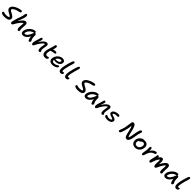

<svg xmlns="http://www.w3.org/2000/svg" viewBox="1285 -4505 8263 8263"><g transform="rotate(45 5416.0 -373.5)"><path d="M215.8 8.8Q107.9 8.8 56.2 -19.3Q4.4 -47.4 13.2 -89.8Q21 -127 57.1 -127Q71.8 -127 90.3 -120.1Q108.9 -113.3 140.6 -106.2Q172.4 -99.1 217.8 -99.1Q324.2 -99.1 380.9 -138.2Q379.9 -158.2 361.8 -177Q343.8 -195.8 315.9 -211.2Q288.1 -226.6 254.9 -242.9Q221.7 -259.3 190.4 -278.8Q159.2 -298.3 134.8 -321Q110.4 -343.8 98.9 -375.7Q87.4 -407.7 95.2 -445.8Q104.5 -492.2 142.1 -535.2Q179.7 -578.1 230.7 -609.1Q281.7 -640.1 339.8 -663.3Q397.9 -686.5 450.2 -698.2Q502.4 -710 540 -710Q573.2 -710 586.2 -693.8Q599.1 -677.7 594.2 -651.9Q586.4 -611.8 533.2 -602.1Q393.1 -576.2 304.7 -529.1Q216.3 -481.9 206.1 -431.2Q202.6 -413.1 218.3 -395.3Q233.9 -377.4 261.2 -361.6Q288.6 -345.7 322.3 -328.6Q356 -311.5 388.9 -291Q421.9 -270.5 448 -247.3Q474.1 -224.1 486.8 -192.1Q499.5 -160.2 492.2 -124Q466.3 8.8 215.8 8.8Z M649.4 7.8Q616.2 7.8 603 -22.9Q589.8 -53.7 601.6 -110.8Q619.6 -200.7 647.2 -288.1Q674.8 -375.5 702.9 -451.4Q731 -527.3 741.7 -566.9Q750.5 -600.6 757.6 -647.7Q764.6 -694.8 770.5 -713.9Q775.4 -733.9 789.6 -746.8Q803.7 -759.8 827.6 -759.8Q843.8 -759.3 855 -748Q866.2 -736.8 872.1 -714.6Q877.9 -692.4 874.5 -654.1Q871.1 -615.7 857.4 -565.9Q846.7 -529.8 808.1 -430.4Q769.5 -331.1 750.5 -265.1Q833 -394.5 897.7 -451.7Q962.4 -508.8 1018.6 -508.8Q1064 -508.8 1085.7 -480.2Q1107.4 -451.7 1109.1 -397.9Q1110.8 -344.2 1103.5 -268.1Q1094.7 -170.4 1096.9 -133.8Q1099.1 -97.2 1110.4 -68.8Q1115.7 -46.9 1113.3 -29.8Q1109.4 -11.7 1093.3 -0.2Q1077.1 11.2 1055.7 11.2Q1026.4 11.2 1007.3 -15.9Q988.3 -43 983.6 -86.2Q979 -129.4 984.4 -183.1Q994.6 -271 996.6 -316.7Q998.5 -362.3 993.7 -384.8Q955.6 -381.8 876.5 -285.4Q797.4 -189 713.4 -33.2Q699.7 -9.8 685.1 -1Q670.4 7.8 649.4 7.8Z M1344.7 9.8Q1273.9 9.8 1240.7 -38.6Q1207.5 -86.9 1222.7 -163.1Q1234.9 -223.6 1271.7 -285.9Q1308.6 -348.1 1358.6 -396.7Q1408.7 -445.3 1470.7 -476.1Q1532.7 -506.8 1591.8 -506.8Q1620.6 -506.8 1635.7 -490Q1650.9 -473.1 1645 -443.8L1642.1 -435.1Q1649.9 -439 1660.6 -439Q1687.5 -439 1703.1 -418.2Q1718.8 -397.5 1718.8 -366.2Q1718.8 -320.8 1719.2 -299.1Q1719.7 -277.3 1722.4 -243.2Q1725.1 -209 1730.5 -187.3Q1735.8 -165.5 1746.3 -138.2Q1756.8 -110.8 1772.9 -85Q1789.6 -61 1771.2 -27.1Q1752.9 6.8 1716.8 6.8Q1688 6.8 1675.8 -17.1Q1651.4 -61 1638.9 -105.2Q1626.5 -149.4 1625 -215.8Q1600.1 -167 1571.5 -128.2Q1543 -89.4 1514.6 -63.7Q1486.3 -38.1 1456.3 -21.2Q1426.3 -4.4 1398.9 2.7Q1371.6 9.8 1344.7 9.8ZM1330.1 -148.9Q1323.7 -119.1 1324.7 -103Q1337.9 -96.2 1366.7 -96.2Q1427.7 -96.2 1490.5 -173.8Q1553.2 -251.5 1604 -395Q1611.3 -409.7 1612.8 -412.1Q1611.8 -412.1 1609.9 -411.6Q1607.9 -411.1 1606.9 -411.1Q1539.6 -400.9 1479.7 -361.3Q1419.9 -321.8 1381.1 -265.6Q1342.3 -209.5 1330.1 -148.9Z M2334.5 8.8Q2275.4 8.8 2258.1 -62.5Q2240.7 -133.8 2269.5 -287.1Q2286.6 -373 2281.7 -398.9Q2278.8 -399.9 2271.5 -399.9Q2245.6 -399.9 2199.7 -356.7Q2153.8 -313.5 2099.9 -234.1Q2045.9 -154.8 2003.4 -63Q1983.4 -20 1968.3 -5.6Q1953.1 8.8 1929.7 8.8Q1889.2 8.8 1876.7 -36.1Q1864.3 -81.1 1879.4 -150.9Q1893.6 -220.2 1926 -309.8Q1958.5 -399.4 1969.7 -458Q1979 -502.9 2023.4 -502.9Q2045.9 -502.9 2058.8 -481.9Q2071.8 -460.9 2063.5 -421.9Q2058.6 -387.2 2034.7 -323.7Q2010.7 -260.3 2001.5 -230Q2077.6 -363.8 2157.5 -435.3Q2237.3 -506.8 2302.7 -506.8Q2359.4 -506.8 2380.4 -466.1Q2401.4 -425.3 2386.7 -353Q2376 -297.4 2370.6 -267.8Q2365.2 -238.3 2360.6 -202.4Q2356 -166.5 2356.7 -147Q2357.4 -127.4 2361.8 -109.6Q2366.2 -91.8 2376.5 -81.1Q2396 -58.6 2390.6 -29.8Q2386.7 -12.2 2371.6 -1.7Q2356.4 8.8 2334.5 8.8Z M2692.4 13.2Q2632.3 13.2 2591.8 -8.3Q2551.3 -29.8 2532.5 -69.1Q2513.7 -108.4 2510.5 -163.6Q2507.3 -218.8 2522 -286.1Q2534.2 -347.7 2564.2 -433.8Q2594.2 -520 2599.1 -538.1Q2609.4 -573.2 2617.4 -614.5Q2625.5 -655.8 2629.4 -668.9Q2634.3 -689 2646.5 -699.5Q2658.7 -710 2683.1 -710Q2757.3 -710 2715.3 -557.1Q2707.5 -530.8 2691.4 -483.9Q2769 -506.8 2836.4 -506.8Q2869.1 -506.8 2888.4 -488.5Q2907.7 -470.2 2902.3 -444.8Q2896.5 -412.1 2857.4 -409.2Q2742.2 -400.4 2651.4 -366.2Q2641.6 -334.5 2632.3 -291Q2617.2 -219.2 2622.6 -176Q2627.9 -132.8 2648.4 -114.5Q2668.9 -96.2 2707 -96.2Q2734.4 -96.2 2760 -106.2Q2785.6 -116.2 2796.4 -116.2Q2814.9 -116.2 2823.2 -101.6Q2831.5 -86.9 2827.1 -66.9Q2820.3 -29.8 2784.9 -8.3Q2749.5 13.2 2692.4 13.2Z M3137.7 9.8Q3086.4 9.8 3047.1 -2Q3007.8 -13.7 2983.6 -34.7Q2959.5 -55.7 2945.3 -85Q2931.2 -114.3 2930.2 -149.2Q2929.2 -184.1 2936.5 -224.1Q2946.8 -275.4 2975.8 -325.9Q3004.9 -376.5 3046.6 -416.7Q3088.4 -457 3143.8 -481.9Q3199.2 -506.8 3256.8 -506.8Q3340.3 -506.8 3378.9 -465.8Q3417.5 -424.8 3402.8 -348.1Q3392.6 -294.9 3352.3 -256.3Q3312 -217.8 3256.1 -200Q3200.2 -182.1 3134.8 -182.1Q3066.9 -182.1 3037.6 -203.1Q3027.8 -150.9 3050.3 -118.4Q3072.8 -85.9 3133.8 -85.9Q3173.3 -85.9 3208 -94.5Q3242.7 -103 3265.9 -115.2Q3289.1 -127.4 3307.4 -139.6Q3325.7 -151.9 3340.8 -160.4Q3356 -168.9 3366.7 -168.9Q3386.2 -168.9 3394.5 -154.1Q3402.8 -139.2 3398.4 -117.2Q3392.1 -87.4 3355.2 -58.3Q3318.4 -29.3 3259.3 -9.8Q3200.2 9.8 3137.7 9.8ZM3246.6 -407.2Q3189.5 -407.2 3137.9 -366.9Q3086.4 -326.7 3057.6 -264.2Q3058.6 -264.2 3080.8 -260.5Q3103 -256.8 3124.5 -256.8Q3190.9 -256.8 3240.7 -283.7Q3290.5 -310.5 3299.8 -353Q3305.2 -380.9 3292.7 -394Q3280.3 -407.2 3246.6 -407.2Z M3644.5 11.2Q3626 11.2 3610.8 8.3Q3595.7 5.4 3579.6 -3.2Q3563.5 -11.7 3552.2 -26.4Q3541 -41 3532.5 -66.2Q3523.9 -91.3 3521.7 -125Q3519.5 -158.7 3523.9 -207.5Q3528.3 -256.3 3540.5 -316.9Q3564 -432.6 3588.6 -518.8Q3613.3 -605 3645.5 -692.9Q3659.7 -729.5 3674.6 -744.6Q3689.5 -759.8 3710.4 -759.8Q3768.1 -759.8 3749.5 -670.9Q3743.7 -642.6 3726.8 -591.3Q3710 -540 3688.2 -463.6Q3666.5 -387.2 3648.4 -296.9Q3639.2 -249.5 3634.8 -214.1Q3630.4 -178.7 3630.9 -157Q3631.3 -135.3 3635.7 -122.1Q3640.1 -108.9 3646.5 -104Q3652.8 -99.1 3662.6 -99.1Q3680.7 -99.1 3698.2 -105.5Q3715.8 -111.8 3723.1 -111.8Q3742.2 -111.8 3748.3 -98.9Q3754.4 -85.9 3749.5 -64.9Q3743.2 -31.7 3712.9 -10.3Q3682.6 11.2 3644.5 11.2Z M3973.1 11.2Q3954.6 11.2 3939.5 8.3Q3924.3 5.4 3908.2 -3.2Q3892.1 -11.7 3880.9 -26.4Q3869.6 -41 3861.1 -66.2Q3852.5 -91.3 3850.3 -125Q3848.1 -158.7 3852.5 -207.5Q3856.9 -256.3 3869.1 -316.9Q3892.6 -432.6 3917.2 -518.8Q3941.9 -605 3974.1 -692.9Q3988.3 -729.5 4003.2 -744.6Q4018.1 -759.8 4039.1 -759.8Q4096.7 -759.8 4078.1 -670.9Q4072.3 -642.6 4055.4 -591.3Q4038.6 -540 4016.8 -463.6Q3995.1 -387.2 3977.1 -296.9Q3967.8 -249.5 3963.4 -214.1Q3959 -178.7 3959.5 -157Q3960 -135.3 3964.4 -122.1Q3968.8 -108.9 3975.1 -104Q3981.4 -99.1 3991.2 -99.1Q4009.3 -99.1 4026.9 -105.5Q4044.4 -111.8 4051.8 -111.8Q4070.8 -111.8 4076.9 -98.9Q4083 -85.9 4078.1 -64.9Q4071.8 -31.7 4041.5 -10.3Q4011.2 11.2 3973.1 11.2Z M4681.2 8.8Q4573.2 8.8 4521.5 -19.3Q4469.7 -47.4 4478.5 -89.8Q4486.3 -127 4522.5 -127Q4537.1 -127 4555.7 -120.1Q4574.2 -113.3 4606 -106.2Q4637.7 -99.1 4683.1 -99.1Q4789.6 -99.1 4846.2 -138.2Q4845.2 -158.2 4827.1 -177Q4809.1 -195.8 4781.2 -211.2Q4753.4 -226.6 4720.2 -242.9Q4687 -259.3 4655.8 -278.8Q4624.5 -298.3 4600.1 -321Q4575.7 -343.8 4564.2 -375.7Q4552.7 -407.7 4560.5 -445.8Q4569.8 -492.2 4607.4 -535.2Q4645 -578.1 4696 -609.1Q4747.1 -640.1 4805.2 -663.3Q4863.3 -686.5 4915.5 -698.2Q4967.8 -710 5005.4 -710Q5038.6 -710 5051.5 -693.8Q5064.5 -677.7 5059.6 -651.9Q5051.8 -611.8 4998.5 -602.1Q4858.4 -576.2 4770 -529.1Q4681.6 -481.9 4671.4 -431.2Q4668 -413.1 4683.6 -395.3Q4699.2 -377.4 4726.6 -361.6Q4753.9 -345.7 4787.6 -328.6Q4821.3 -311.5 4854.2 -291Q4887.2 -270.5 4913.3 -247.3Q4939.5 -224.1 4952.1 -192.1Q4964.8 -160.2 4957.5 -124Q4931.6 8.8 4681.2 8.8Z M5168.9 9.8Q5098.1 9.8 5064.9 -38.6Q5031.7 -86.9 5046.9 -163.1Q5059.1 -223.6 5095.9 -285.9Q5132.8 -348.1 5182.9 -396.7Q5232.9 -445.3 5294.9 -476.1Q5356.9 -506.8 5416 -506.8Q5444.8 -506.8 5460 -490Q5475.1 -473.1 5469.2 -443.8L5466.3 -435.1Q5474.1 -439 5484.9 -439Q5511.7 -439 5527.3 -418.2Q5543 -397.5 5543 -366.2Q5543 -320.8 5543.5 -299.1Q5543.9 -277.3 5546.6 -243.2Q5549.3 -209 5554.7 -187.3Q5560.1 -165.5 5570.6 -138.2Q5581.1 -110.8 5597.2 -85Q5613.8 -61 5595.5 -27.1Q5577.1 6.8 5541 6.8Q5512.2 6.8 5500 -17.1Q5475.6 -61 5463.1 -105.2Q5450.7 -149.4 5449.2 -215.8Q5424.3 -167 5395.8 -128.2Q5367.2 -89.4 5338.9 -63.7Q5310.5 -38.1 5280.5 -21.2Q5250.5 -4.4 5223.1 2.7Q5195.8 9.8 5168.9 9.8ZM5154.3 -148.9Q5147.9 -119.1 5148.9 -103Q5162.1 -96.2 5190.9 -96.2Q5252 -96.2 5314.7 -173.8Q5377.4 -251.5 5428.2 -395Q5435.5 -409.7 5437 -412.1Q5436 -412.1 5434.1 -411.6Q5432.1 -411.1 5431.2 -411.1Q5363.8 -400.9 5304 -361.3Q5244.1 -321.8 5205.3 -265.6Q5166.5 -209.5 5154.3 -148.9Z M6158.7 8.8Q6099.6 8.8 6082.3 -62.5Q6064.9 -133.8 6093.8 -287.1Q6110.8 -373 6106 -398.9Q6103 -399.9 6095.7 -399.9Q6069.8 -399.9 6023.9 -356.7Q5978 -313.5 5924.1 -234.1Q5870.1 -154.8 5827.6 -63Q5807.6 -20 5792.5 -5.6Q5777.3 8.8 5753.9 8.8Q5713.4 8.8 5700.9 -36.1Q5688.5 -81.1 5703.6 -150.9Q5717.8 -220.2 5750.2 -309.8Q5782.7 -399.4 5793.9 -458Q5803.2 -502.9 5847.7 -502.9Q5870.1 -502.9 5883.1 -481.9Q5896 -460.9 5887.7 -421.9Q5882.8 -387.2 5858.9 -323.7Q5835 -260.3 5825.7 -230Q5901.9 -363.8 5981.7 -435.3Q6061.5 -506.8 6127 -506.8Q6183.6 -506.8 6204.6 -466.1Q6225.6 -425.3 6210.9 -353Q6200.2 -297.4 6194.8 -267.8Q6189.5 -238.3 6184.8 -202.4Q6180.2 -166.5 6180.9 -147Q6181.6 -127.4 6186 -109.6Q6190.4 -91.8 6200.7 -81.1Q6220.2 -58.6 6214.8 -29.8Q6210.9 -12.2 6195.8 -1.7Q6180.7 8.8 6158.7 8.8Z M6471.7 9.8Q6419.4 9.8 6381.6 0.5Q6343.8 -8.8 6324.7 -23.9Q6305.7 -39.1 6298.3 -55.9Q6291 -72.8 6294.4 -90.8Q6298.3 -108.4 6311 -119.1Q6323.7 -129.9 6342.8 -129.9Q6354.5 -129.9 6365.7 -123.8Q6377 -117.7 6386.7 -110.4Q6396.5 -103 6420.4 -96.9Q6444.3 -90.8 6478.5 -90.8Q6585.4 -90.8 6622.6 -150.9Q6619.1 -163.1 6605.2 -173.1Q6591.3 -183.1 6571 -189.9Q6550.8 -196.8 6526.4 -204.8Q6502 -212.9 6477.8 -220.5Q6453.6 -228 6431.4 -240.2Q6409.2 -252.4 6393.6 -266.6Q6377.9 -280.8 6371.1 -302.7Q6364.3 -324.7 6369.6 -352.1Q6377 -389.2 6405.8 -419.9Q6434.6 -450.7 6475.3 -469.5Q6516.1 -488.3 6563.2 -498.5Q6610.4 -508.8 6656.7 -507.8Q6704.6 -507.3 6725.6 -487.8Q6746.6 -468.3 6741.7 -439Q6737.8 -421.4 6725.3 -411.1Q6712.9 -400.9 6694.3 -400.9Q6687 -400.9 6670.9 -402.8Q6654.8 -404.8 6638.7 -404.8Q6522 -404.8 6465.3 -337.9Q6467.3 -325.7 6481 -315.7Q6494.6 -305.7 6514.6 -299.1Q6534.7 -292.5 6559.3 -284.7Q6584 -276.9 6608.9 -269.5Q6633.8 -262.2 6656.2 -250Q6678.7 -237.8 6695.1 -223.1Q6711.4 -208.5 6718.8 -185.8Q6726.1 -163.1 6720.7 -134.8Q6705.6 -63.5 6637.2 -26.9Q6568.8 9.8 6471.7 9.8Z M7212.4 13.2Q7187 13.2 7174.8 -3.9Q7162.6 -21 7168.5 -50.8Q7171.4 -67.4 7181.2 -91.3Q7190.9 -115.2 7202.4 -140.6Q7213.9 -166 7229.7 -219.7Q7245.6 -273.4 7259.3 -341.8Q7272.9 -409.2 7287.4 -519.8Q7301.8 -630.4 7303.2 -638.2Q7309.6 -669.4 7329.6 -689.7Q7349.6 -710 7378.4 -710Q7418.9 -710 7451.4 -682.6Q7483.9 -655.3 7504.9 -609.6Q7525.9 -564 7542.7 -508.3Q7559.6 -452.6 7572.8 -391.6Q7585.9 -330.6 7598.4 -276.6Q7610.8 -222.7 7627.4 -177Q7644 -131.3 7664.1 -109.9Q7693.4 -154.8 7708 -232.9Q7718.8 -284.7 7732.4 -375.5Q7746.1 -466.3 7760.7 -531Q7775.4 -595.7 7800.3 -652.8Q7813 -682.6 7828.1 -695.8Q7843.3 -709 7864.3 -709Q7886.7 -709 7899.9 -694.6Q7913.1 -680.2 7913.1 -660.4Q7913.1 -640.6 7906.2 -620.1Q7883.3 -562 7870.4 -506.8Q7857.4 -451.7 7844.2 -368.9Q7831.1 -286.1 7822.3 -242.2Q7812.5 -193.4 7803 -158.2Q7793.5 -123 7779.5 -88.9Q7765.6 -54.7 7749 -33.7Q7732.4 -12.7 7708.7 0.2Q7685.1 13.2 7656.2 13.2Q7615.7 13.2 7586.2 -15.9Q7556.6 -44.9 7540.3 -90.6Q7523.9 -136.2 7508.5 -198.2Q7493.2 -260.3 7481.7 -319.6Q7470.2 -378.9 7450 -442.6Q7429.7 -506.3 7404.3 -548.8Q7394.5 -443.8 7374 -341.8Q7329.1 -141.6 7280.3 -36.1Q7255.9 13.2 7212.4 13.2Z M8179.2 12.2Q8095.2 12.2 8038.1 -24.9Q7981 -62 7959.2 -125.5Q7937.5 -189 7953.1 -268.1Q7961.4 -310.1 7981.9 -347.9Q8002.4 -385.7 8028.8 -413.1Q8055.2 -440.4 8085.4 -460.7Q8115.7 -481 8145.3 -491Q8174.8 -501 8200.2 -501Q8211.9 -501 8225.1 -496.1Q8251.5 -502.9 8270 -502.9Q8345.7 -502.9 8395.3 -469Q8444.8 -435.1 8462.2 -376Q8479.5 -316.9 8463.9 -240.2Q8442.4 -127 8363.5 -57.4Q8284.7 12.2 8179.2 12.2ZM8059.1 -249Q8043.9 -176.3 8077.1 -132.1Q8110.4 -87.9 8181.2 -87.9Q8245.6 -87.9 8294.2 -133.5Q8342.8 -179.2 8357.9 -253.9Q8371.6 -321.8 8346.7 -361.3Q8321.8 -400.9 8266.1 -400.9Q8240.2 -400.9 8220.7 -390.9Q8201.2 -380.9 8171.9 -356.9Q8162.6 -349.1 8149.9 -336.9Q8137.2 -324.7 8131.6 -320.3Q8126 -315.9 8117.2 -312Q8108.4 -308.1 8098.1 -308.1Q8088.4 -308.1 8083 -312Q8064.9 -285.2 8059.1 -249Z M8618.2 12.2Q8593.3 12.2 8579.1 -13.4Q8564.9 -39.1 8571.3 -74.2Q8618.2 -305.2 8606.4 -395Q8600.6 -434.6 8605.5 -458Q8609.4 -476.1 8622.8 -487.1Q8636.2 -498 8655.3 -498Q8678.7 -498 8692.1 -482.9Q8705.6 -467.8 8710.9 -429.7Q8716.3 -391.6 8708.5 -326.2Q8762.2 -416.5 8829.1 -461.7Q8896 -506.8 8956.5 -506.8Q9016.1 -506.8 9004.4 -443.8Q8995.6 -406.7 8949.2 -396Q8903.8 -385.7 8867.2 -364.5Q8830.6 -343.3 8804.4 -316.2Q8778.3 -289.1 8756.3 -249.3Q8734.4 -209.5 8719.2 -170.2Q8704.1 -130.9 8688.5 -77.1Q8671.9 -23.9 8658 -5.9Q8644 12.2 8618.2 12.2Z M9064 8.8Q9038.6 8.8 9025.9 -10.7Q9013.2 -30.3 9013.9 -62Q9014.6 -93.8 9022 -133.8Q9028.8 -169.4 9047.6 -239.3Q9066.4 -309.1 9073.2 -340.8Q9077.1 -361.8 9078.9 -390.6Q9080.6 -419.4 9082 -429.2Q9085 -444.8 9096.9 -454.3Q9108.9 -463.9 9127 -463.9Q9153.3 -463.9 9166.3 -445.1Q9179.2 -426.3 9179.2 -394Q9246.6 -506.8 9328.1 -506.8Q9355 -506.8 9372.8 -492.2Q9390.6 -477.5 9399.9 -448.5Q9409.2 -419.4 9412.4 -382.1Q9415.5 -344.7 9414.1 -293Q9412.1 -232.9 9413.1 -214.8Q9475.1 -349.1 9546.9 -428Q9618.7 -506.8 9678.2 -506.8Q9748 -506.8 9770.8 -448Q9793.5 -389.2 9779.3 -262.2Q9770 -171.4 9774.2 -135Q9778.3 -98.6 9783 -75Q9787.6 -51.3 9784.2 -33.2Q9780.3 -14.2 9764.2 -2.7Q9748 8.8 9724.1 8.8Q9681.6 8.8 9666.7 -37.8Q9651.9 -84.5 9661.1 -193.8Q9669.4 -290 9668.9 -329.1Q9668.5 -368.2 9659.2 -390.1Q9618.2 -356.9 9578.4 -298.8Q9538.6 -240.7 9515.6 -196Q9492.7 -151.4 9446.3 -54.2Q9441.4 -43.9 9439 -39.1Q9418 8.8 9373 8.8Q9329.1 8.8 9314 -38.1Q9298.8 -85 9305.2 -180.2Q9311 -256.3 9309.6 -306.9Q9308.1 -357.4 9295.9 -384.8Q9265.6 -358.4 9238.8 -318.4Q9211.9 -278.3 9190.4 -228.8Q9168.9 -179.2 9153.6 -135.5Q9138.2 -91.8 9122.1 -37.1Q9114.7 -12.2 9100.8 -1.7Q9086.9 8.8 9064 8.8Z M10016.6 9.8Q9945.8 9.8 9912.6 -38.6Q9879.4 -86.9 9894.5 -163.1Q9906.7 -223.6 9943.6 -285.9Q9980.5 -348.1 10030.5 -396.7Q10080.6 -445.3 10142.6 -476.1Q10204.6 -506.8 10263.7 -506.8Q10292.5 -506.8 10307.6 -490Q10322.8 -473.1 10316.9 -443.8L10314 -435.1Q10321.8 -439 10332.5 -439Q10359.4 -439 10375 -418.2Q10390.6 -397.5 10390.6 -366.2Q10390.6 -320.8 10391.1 -299.1Q10391.6 -277.3 10394.3 -243.2Q10397 -209 10402.3 -187.3Q10407.7 -165.5 10418.2 -138.2Q10428.7 -110.8 10444.8 -85Q10461.4 -61 10443.1 -27.1Q10424.8 6.8 10388.7 6.8Q10359.9 6.8 10347.7 -17.1Q10323.2 -61 10310.8 -105.2Q10298.3 -149.4 10296.9 -215.8Q10272 -167 10243.4 -128.2Q10214.8 -89.4 10186.5 -63.7Q10158.2 -38.1 10128.2 -21.2Q10098.1 -4.4 10070.8 2.7Q10043.5 9.8 10016.6 9.8ZM10002 -148.9Q9995.6 -119.1 9996.6 -103Q10009.8 -96.2 10038.6 -96.2Q10099.6 -96.2 10162.4 -173.8Q10225.1 -251.5 10275.9 -395Q10283.2 -409.7 10284.7 -412.1Q10283.7 -412.1 10281.7 -411.6Q10279.8 -411.1 10278.8 -411.1Q10211.4 -400.9 10151.6 -361.3Q10091.8 -321.8 10053 -265.6Q10014.2 -209.5 10002 -148.9Z M10681.6 11.2Q10663.1 11.2 10647.9 8.3Q10632.8 5.4 10616.7 -3.2Q10600.6 -11.7 10589.4 -26.4Q10578.1 -41 10569.6 -66.2Q10561 -91.3 10558.8 -125Q10556.6 -158.7 10561 -207.5Q10565.4 -256.3 10577.6 -316.9Q10601.1 -432.6 10625.7 -518.8Q10650.4 -605 10682.6 -692.9Q10696.8 -729.5 10711.7 -744.6Q10726.6 -759.8 10747.6 -759.8Q10805.2 -759.8 10786.6 -670.9Q10780.8 -642.6 10763.9 -591.3Q10747.1 -540 10725.3 -463.6Q10703.6 -387.2 10685.5 -296.9Q10676.3 -249.5 10671.9 -214.1Q10667.5 -178.7 10668 -157Q10668.5 -135.3 10672.9 -122.1Q10677.2 -108.9 10683.6 -104Q10689.9 -99.1 10699.7 -99.1Q10717.8 -99.1 10735.4 -105.5Q10752.9 -111.8 10760.3 -111.8Q10779.3 -111.8 10785.4 -98.9Q10791.5 -85.9 10786.6 -64.9Q10780.3 -31.7 10750 -10.3Q10719.7 11.2 10681.6 11.2Z"/></g></svg>

Font: Shantell Sans Normal
Style: Italic
Weight: 500
Italic angle: -11.31°
Designer: Stephen Nixon, Anya Danilova, Shantell Martin
Foundry: Arrow Type
Version: Version 1.006;[559af2be0]